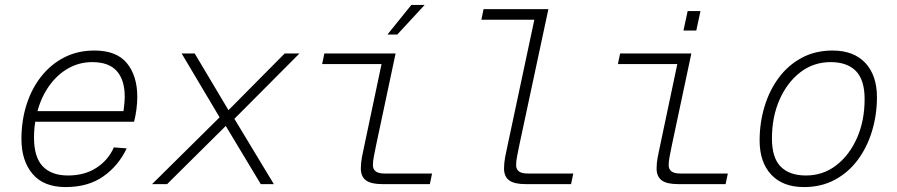

<svg xmlns="http://www.w3.org/2000/svg" viewBox="-20 -747 3640 779"><path d="M246 12Q157 12 112 -41.5Q67 -95 67 -183Q67 -257 87.5 -322Q108 -387 147 -436.5Q186 -486 240.5 -514Q295 -542 363 -542Q453 -542 495 -490.5Q537 -439 537 -354Q537 -330 533.5 -303Q530 -276 524 -253H123Q118 -222 118 -189Q118 -109 153.5 -72Q189 -35 256 -35Q323 -35 371 -66Q419 -97 442 -149L494 -145Q461 -75 399.5 -31.5Q338 12 246 12ZM354 -495Q302 -495 257.5 -470Q213 -445 180.5 -400Q148 -355 132 -296H481Q483 -311 484.5 -325.5Q486 -340 486 -356Q486 -422 454 -458.5Q422 -495 354 -495Z M597 0 871 -271 717 -530H770L907 -300L1135 -530H1195L931 -265L1091 0H1038L896 -236L658 0Z M1531 0Q1485 0 1464.5 -15.5Q1444 -31 1444 -64Q1444 -85 1448.5 -109.5Q1453 -134 1459 -160L1528 -487H1287L1296 -530H1585L1506 -158Q1501 -133 1497 -113Q1493 -93 1493 -77Q1493 -61 1504 -52Q1515 -43 1541 -43H1733L1724 0ZM1552 -607 1649 -727H1703L1592 -607Z M2112 0Q2066 0 2045.5 -15.5Q2025 -31 2025 -64Q2025 -85 2029.5 -109.5Q2034 -134 2040 -160L2148 -667H1933L1942 -710H2205L2087 -158Q2082 -133 2078 -113Q2074 -93 2074 -77Q2074 -61 2085 -52Q2096 -43 2122 -43H2306L2297 0Z M2731 0Q2685 0 2664.5 -15.5Q2644 -31 2644 -64Q2644 -85 2648.5 -109.5Q2653 -134 2659 -160L2728 -487H2487L2496 -530H2785L2706 -158Q2701 -133 2697 -113Q2693 -93 2693 -77Q2693 -61 2704 -52Q2715 -43 2741 -43H2933L2924 0ZM2753 -623 2770 -702H2822L2805 -623Z M3242 12Q3156 12 3109 -38.5Q3062 -89 3062 -177Q3062 -249 3082 -315Q3102 -381 3140 -432Q3178 -483 3233 -512.5Q3288 -542 3358 -542Q3444 -542 3491 -491.5Q3538 -441 3538 -353Q3538 -281 3518 -215Q3498 -149 3460 -98Q3422 -47 3367 -17.5Q3312 12 3242 12ZM3250 -35Q3319 -35 3372.5 -76Q3426 -117 3457 -187Q3488 -257 3488 -345Q3488 -423 3452.5 -459Q3417 -495 3350 -495Q3281 -495 3227.5 -454Q3174 -413 3143 -343Q3112 -273 3112 -185Q3112 -107 3147.5 -71Q3183 -35 3250 -35Z"/></svg>

Font: Geist Mono ExtraLight
Style: Italic
Weight: 200
Italic angle: -12°
Monospace: yes
Designer: Basement.studio, Andrés Briganti, Mateo Zaragoza
Foundry: Basement.studio, Vercel, Andrés Briganti, Guido Ferreyra, Mateo Zaragoza
Version: Version 1.500; ttfautohint (v1.8.4.7-5d5b)